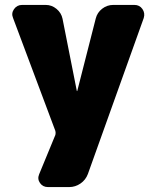

<svg xmlns="http://www.w3.org/2000/svg" viewBox="-20 -540 622 780"><path d="M526 -520Q547 -520 558.5 -503.5Q570 -487 564 -467L337 167Q328 191 307 205.5Q286 220 261 220H175Q154 220 142.5 203.5Q131 187 139 168L205 8Q206 4 206 0Q206 -4 205 -8L33 -467Q25 -486 37 -503Q49 -520 70 -520H166Q190 -520 209.5 -504Q229 -488 234 -464L292 -171Q292 -170 293 -170Q294 -170 294 -171L369 -465Q375 -489 395 -504.5Q415 -520 440 -520Z"/></svg>

Font: Rounded Mplus 1c Black
Style: Regular
Weight: 900
Version: Version 1.059.20150529